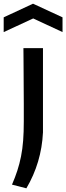

<svg xmlns="http://www.w3.org/2000/svg" viewBox="-60 -801 359 1041"><path d="M-40 -707 119 -781 279 -707V-627L120 -701L-40 -627ZM5 200Q22 161 34 124Q46 87 54 47Q62 7 65.5 -39Q69 -85 69 -143Q69 -150 69 -176Q69 -202 69 -239Q69 -276 68.5 -319.5Q68 -363 68 -405Q68 -447 67.5 -482.5Q67 -518 67 -540H173V-83Q165 81 83 220Z"/></svg>

Font: Encode Sans Narrow
Style: Medium
Weight: 500
Designer: Pablo Impallari, Andres Torresi
Foundry: Pablo Impallari, Andres Torresi
Version: Version 1.000; ttfautohint (v1.00) -l 8 -r 50 -G 200 -x 14 -